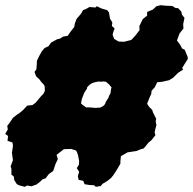

<svg xmlns="http://www.w3.org/2000/svg" viewBox="-21 -698 744 740"><path d="M55 17 44 12 34 -4 32 -18 23 -25V-47L20 -57L29 -81L27 -94L25 -109L29 -136L27 -149L8 -155L10 -174L-1 -182L9 -199L7 -213L17 -226L29 -244L43 -255L55 -263L69 -275L84 -291L104 -293L116 -302L127 -315L137 -327L146 -336L152 -348L151 -366L147 -373L139 -381L131 -392L118 -404L112 -421L119 -430L121 -452V-463L129 -480L140 -500L151 -513L166 -520L176 -534L200 -547L210 -549L222 -557L240 -560L251 -576L265 -594L268 -609L274 -625L292 -646L299 -659L310 -663L324 -671L347 -669L352 -674L371 -665L392 -659L399 -650L403 -626L412 -611L410 -598L421 -588L416 -576L413 -564L419 -548L436 -538L457 -537L485 -544L500 -560L517 -582L516 -597L529 -624L546 -638V-652L568 -661L582 -674L598 -678L617 -676L643 -675L656 -667H665L678 -653L680 -642L690 -629L685 -605L686 -588L671 -569L661 -542L673 -526L681 -511L691 -506L698 -489L702 -480L703 -471L681 -436L685 -430L665 -417L647 -399L631 -389L605 -383L585 -381L575 -361L563 -348L562 -336L555 -321L546 -298L554 -286L566 -274L568 -266L573 -256L581 -240L579 -230L582 -216L578 -202L575 -188L578 -177L563 -158L552 -149L533 -126L522 -123L505 -116L485 -113L471 -111L445 -96L443 -76V-67L427 -40L416 -23L407 -12L392 0L375 10L367 19L348 22L342 16L324 15L305 12L300 -1L282 -5L279 -19L284 -36L275 -50L283 -63L284 -77L280 -99L276 -111L272 -118L253 -124L225 -123L197 -101L202 -85L193 -66L184 -39L167 -27L155 -11L142 -6L134 2L120 13L100 20L83 17L75 22ZM349 -282 355 -283H364L373 -287L380 -292L385 -299L386 -304L391 -312L397 -321L399 -328L405 -339L406 -347L407 -355L409 -361L403 -368L398 -374L392 -379L387 -383L377 -384L366 -383L361 -384L355 -383L349 -382L341 -380L331 -376L323 -370L315 -362L314 -356L306 -344L302 -337L301 -333L297 -323L294 -315L293 -308L291 -300L297 -294L303 -290L311 -284H325L337 -283Z"/></svg>

Font: Winky Rough ExtraBold
Style: Italic
Weight: 800
Italic angle: -8.97852°
Designer: Simon Atzbach
Foundry: typofactur
Version: Version 1.206; ttfautohint (v1.8.4.7-5d5b)